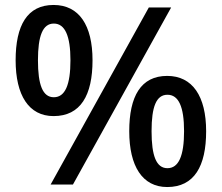

<svg xmlns="http://www.w3.org/2000/svg" viewBox="-20 -744 894 774"><path d="M196 -724C90 -724 43 -642 43 -501C43 -360 96 -276 196 -276C305 -276 353 -360 353 -501C353 -642 299 -724 196 -724ZM670 -714H580L184 0H274ZM197 -649C242 -649 264 -599 264 -501C264 -401 242 -352 197 -352C152 -352 133 -402 133 -501C133 -599 152 -649 197 -649ZM654 -438C548 -438 501 -356 501 -215C501 -74 554 10 654 10C763 10 811 -74 811 -215C811 -356 756 -438 654 -438ZM655 -362C700 -362 722 -314 722 -215C722 -115 700 -66 655 -66C610 -66 591 -116 591 -215C591 -314 610 -362 655 -362Z"/></svg>

Font: Noto Sans Balinese Medium
Style: Regular
Weight: 500
Designer: Aditya Bayu, David Williams
Foundry: David Williams
Version: Version 2.005